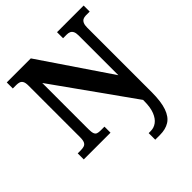

<svg xmlns="http://www.w3.org/2000/svg" viewBox="-256 -867 1259 1259"><g transform="rotate(-45 373.5 -237.0)"><path d="M446 240V179H465Q495 179 519.5 161Q544 143 559 105.5Q574 68 574 9V-1L185 -547V-119Q185 -91 190 -77.5Q195 -64 206.5 -60Q218 -56 235 -56H271V0H23V-56H50Q68 -56 81.5 -60Q95 -64 102 -77.5Q109 -91 109 -119V-599Q109 -625 102 -637.5Q95 -650 83 -654Q71 -658 57 -658H23V-714H246L574 -230V-599Q574 -622 567.5 -635Q561 -648 549.5 -653Q538 -658 524 -658H489V-714H736V-658H701Q686 -658 674.5 -652.5Q663 -647 656.5 -633Q650 -619 650 -595V2Q650 91 631.5 143.5Q613 196 577.5 218Q542 240 490 240Z"/></g></svg>

Font: Noto Serif Khmer SemiCondensed ExtraBold
Style: Regular
Weight: 800
Width: 4
Designer: Danh Hong and the Monotype Design Team
Foundry: Monotype Imaging Inc.
Version: Version 2.004